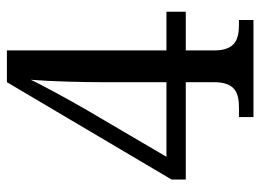

<svg xmlns="http://www.w3.org/2000/svg" viewBox="-119 -635 754 556"><g transform="rotate(-90 258.0 -357.0)"><path d="M197 0H478V-42H466C424 -42 390 -51 390 -114V-196H502V-252H390V-714H298L16 -237V-196H298V-114C298 -51 265 -42 222 -42H197ZM82 -252 221 -489C243 -527 292 -616 305 -645C300 -583 298 -496 298 -438V-252Z"/></g></svg>

Font: Noto Serif Bengali SemiCondensed
Style: Regular
Weight: 400
Width: 4
Designer: Juan Bruce, Universal Thirst, Indian Type Foundry and the Monotype Design Team.
Foundry: Monotype Imaging Inc.
Version: Version 2.003